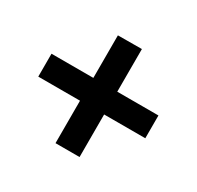

<svg xmlns="http://www.w3.org/2000/svg" viewBox="-108 -690 725 706"><g transform="rotate(30 255.0 -337.0)"><path d="M204.1 -107.4H306.2V-288.1H481V-384.8H306.2V-565.9L204.6 -565.4V-384.8H26.9V-287.6H204.1Z"/></g></svg>

Font: Faust Sans Bold
Style: Regular
Weight: 700
Designer: Andreas Faust
Version: Version 1.003;Glyphs 3.1.2 (3151)